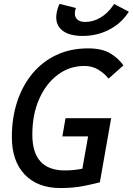

<svg xmlns="http://www.w3.org/2000/svg" viewBox="-20 -950 678 980"><path d="M288.6 9.8Q171.9 9.8 106.2 -59.1Q40.5 -127.9 40.5 -250.5Q40.5 -348.1 67.6 -430.7Q94.7 -513.2 145.5 -574.5Q196.3 -635.7 268.1 -669.4Q339.8 -703.1 429.7 -703.1Q499 -703.1 541.3 -678.5Q583.5 -653.8 609.9 -616.2L534.2 -548.8Q512.2 -576.2 481.4 -594.7Q450.7 -613.3 410.2 -613.3Q335 -613.3 274.9 -568.4Q214.8 -523.4 179.9 -444.6Q145 -365.7 145 -263.2Q145 -80.1 311 -80.1Q335.9 -80.1 358.4 -82.5Q380.9 -85 400.4 -88.9L429.7 -253.9H298.3L314.5 -346.7H547.4L489.7 -19.5Q467.3 -13.2 412.1 -1.7Q356.9 9.8 288.6 9.8ZM402.3 -766.6Q328.6 -766.6 293.7 -798.3Q258.8 -830.1 269.5 -886.2Q274.4 -912.1 284.2 -930.2L367.7 -909.2Q364.3 -901.4 363.3 -895Q358.4 -868.2 372.1 -853Q385.7 -837.9 415 -837.9Q455.1 -837.9 492.7 -860.1Q530.3 -882.3 557.1 -921.9L562.5 -929.7L637.7 -890.1L631.3 -880.9Q594.2 -827.1 533.9 -796.9Q473.6 -766.6 402.3 -766.6Z"/></svg>

Font: Cascadia Mono PL
Style: Italic
Weight: 400
Italic angle: -10°
Monospace: yes
Designer: Aaron Bell
Foundry: Saja Typeworks
Version: Version 2404.023; ttfautohint (v1.8.4)